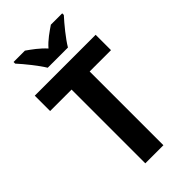

<svg xmlns="http://www.w3.org/2000/svg" viewBox="-282 -1011 1088 1088"><g transform="rotate(-45 262.5 -467.0)"><path d="M182 -774H344C369 -817 424 -884 458 -921V-934H367C335 -912 294 -885 262 -848C230 -884 189 -913 159 -934H68V-921C102 -884 157 -816 182 -774ZM335 0V-591H506V-714H18V-591H190V0Z"/></g></svg>

Font: Noto Sans Kannada SemiCondensed
Style: Bold
Weight: 700
Width: 4
Designer: Jelle Bosma - Monotype Design Team
Foundry: Monotype Imaging Inc.
Version: Version 2.005